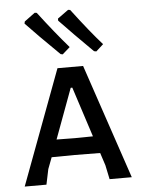

<svg xmlns="http://www.w3.org/2000/svg" viewBox="-53 -793 626 836"><g transform="rotate(-5 259.5 -375.0)"><path d="M227 -561Q129 -657 82 -707L84 -716L130 -750L139 -749Q209 -657 269 -588L236 -559ZM373 -561Q288 -645 229 -707V-716L276 -750L285 -749Q363 -646 415 -588L383 -559ZM320 -501 489 0H392L379 -62L361 -117L249 -118L149 -117L130 -67L116 0H21L208 -501ZM256 -191 336 -192 265 -411H258L177 -192Z"/></g></svg>

Font: Alegreya Sans SC Medium
Style: Regular
Weight: 500
Designer: Juan Pablo del Peral
Foundry: Huerta Tipografica
Version: Version 2.001;PS 002.001;hotconv 1.0.88;makeotf.lib2.5.64775